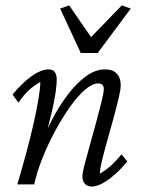

<svg xmlns="http://www.w3.org/2000/svg" viewBox="-20 -681 529 709"><path d="M319.3 7.8Q301.8 7.8 293 -2.9Q284.2 -13.7 284.2 -30.3Q284.2 -42 292.5 -74.2Q300.8 -106.4 312.5 -147.5Q324.2 -188.5 335.4 -230.5Q346.7 -272.5 355 -305.7Q363.3 -338.9 363.3 -352.5Q363.3 -373 342.8 -373Q321.3 -373 293.9 -349.6Q266.6 -326.2 238.3 -286.1Q210 -246.1 183.6 -197.3Q157.2 -148.4 136.7 -97.2Q116.2 -45.9 106.4 0H43.9Q60.5 -55.7 76.2 -113.3Q91.8 -170.9 103.5 -222.7Q115.2 -274.4 122.1 -315.4Q128.9 -356.4 128.9 -377.9Q106.4 -366.2 86.9 -348.1Q67.4 -330.1 47.9 -301.8L26.4 -332Q50.8 -361.3 74.7 -382.3Q98.6 -403.3 120.1 -414.1Q141.6 -424.8 158.2 -424.8Q175.8 -424.8 182.6 -414.6Q189.5 -404.3 189.5 -386.7Q189.5 -370.1 185.5 -340.8Q181.6 -311.5 170.4 -263.7Q159.2 -215.8 138.7 -140.6H128.9Q146.5 -189.5 172.4 -239.3Q198.2 -289.1 230 -331.1Q261.7 -373 296.9 -398.9Q332 -424.8 368.2 -424.8Q396.5 -424.8 411.1 -409.2Q425.8 -393.6 425.8 -366.2Q425.8 -350.6 418 -317.9Q410.2 -285.2 398.9 -243.7Q387.7 -202.1 376 -161.1Q364.3 -120.1 356.4 -87.4Q348.6 -54.7 348.6 -40Q370.1 -51.8 389.6 -69.3Q409.2 -86.9 428.7 -111.3L450.2 -85Q425.8 -55.7 402.3 -35.2Q378.9 -14.6 357.4 -3.4Q335.9 7.8 319.3 7.8ZM202.1 -649.4 235.4 -661.1 339.8 -509.8H283.2L429.7 -661.1L462.9 -649.4L340.8 -485.4H278.3Z"/></svg>

Font: Crimson Pro Light
Style: Italic
Weight: 300
Italic angle: -12°
Designer: Jacques Le Bailly
Foundry: Baron von Fonthausen
Version: Version 1.003